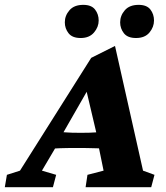

<svg xmlns="http://www.w3.org/2000/svg" viewBox="-66 -783 693 803"><path d="M-45.9 0 -37.1 -51.8 17.6 -69.3 315.4 -541 415 -590.8 532.2 -69.3 580.1 -51.8 566.4 0H292L299.8 -51.8L367.2 -69.3L342.8 -188.5L337.9 -223.6L286.1 -443.4L313.5 -428.7L198.2 -227.5L185.5 -198.2L109.4 -69.3L168.9 -51.8L155.3 0ZM145.5 -161.1 162.1 -232.4Q183.6 -231.4 207 -229.5Q230.5 -227.5 271.5 -227.5Q311.5 -227.5 337.4 -229.5Q363.3 -231.4 383.8 -232.4L367.2 -162.1Q353.5 -162.1 327.6 -163.1Q301.8 -164.1 255.9 -164.1Q210 -164.1 184.6 -163.1Q159.2 -162.1 145.5 -161.1ZM271.5 -624Q236.3 -624 220.7 -644Q205.1 -664.1 205.1 -689.5Q205.1 -717.8 224.6 -740.2Q244.1 -762.7 282.2 -762.7Q316.4 -762.7 331.5 -743.2Q346.7 -723.6 346.7 -697.3Q346.7 -669.9 327.1 -647Q307.6 -624 271.5 -624ZM502.9 -624Q467.8 -624 452.1 -644Q436.5 -664.1 436.5 -689.5Q436.5 -717.8 456.1 -740.2Q475.6 -762.7 513.7 -762.7Q547.9 -762.7 563 -743.2Q578.1 -723.6 578.1 -697.3Q578.1 -669.9 559.1 -647Q540 -624 502.9 -624Z"/></svg>

Font: Crimson Pro ExtraBold
Style: Italic
Weight: 800
Italic angle: -12°
Designer: Jacques Le Bailly
Foundry: Baron von Fonthausen
Version: Version 1.003